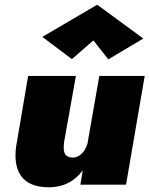

<svg xmlns="http://www.w3.org/2000/svg" viewBox="-20 -781 632 812"><path d="M375 -610 438 -530 586 -618 391 -761 159 -625 284 -531ZM251 -180 301 -460H99L48 -160C35 -59 72 12 188 11C254 10 299 -18 330 -61L320 0H513L592 -460H400L350 -174C341 -142 316 -111 282 -115C246 -119 248 -149 251 -180Z"/></svg>

Font: Jost* Black
Style: Italic
Weight: 900
Italic angle: -10°
Version: Version 3.7